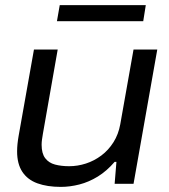

<svg xmlns="http://www.w3.org/2000/svg" viewBox="-20 -720 663 752"><path d="M218 12Q165 12 126.5 -2Q88 -16 67.5 -47Q47 -78 47 -127Q47 -141 48.5 -156Q50 -171 53 -188L113 -526H206L148 -196Q146 -184 144.5 -173.5Q143 -163 143 -153Q143 -119 157 -100.5Q171 -82 195.5 -75.5Q220 -69 251 -69Q284 -69 316.5 -79.5Q349 -90 377 -111Q405 -132 424.5 -163Q444 -194 451 -233L503 -526H596L503 0H429L436 -86H429Q398 -50 363 -28.5Q328 -7 291 2.5Q254 12 218 12ZM203 -637 214 -700H551L541 -637Z"/></svg>

Font: Archivo SemiExpanded
Style: Italic
Weight: 400
Width: 6
Italic angle: -10°
Designer: Hector Gatti
Foundry: Omnibus-Type
Version: Version 2.001